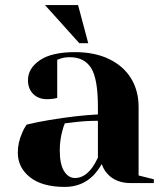

<svg xmlns="http://www.w3.org/2000/svg" viewBox="-20 -720 645 755"><path d="M50 -120Q50 -159 67 -197Q74 -215 85 -230Q126 -240 174 -248Q282 -266 365 -270V-300Q365 -411 338 -453Q311 -495 255 -495Q234 -495 219 -490L205 -485V-335L192 -332Q176 -330 165 -330Q131 -330 110.5 -350.5Q90 -371 90 -405Q90 -451 136.5 -483Q183 -515 275 -515Q353 -515 409.5 -487.5Q466 -460 495.5 -411.5Q525 -363 525 -300V-30L585 -15V0H495Q435 0 402 -37Q388 -52 380 -75Q366 -50 347 -30Q302 15 235 15Q146 15 98 -23Q50 -61 50 -120ZM342 -60Q353 -75 365 -100V-245Q319 -245 277 -240Q246 -236 235 -235Q230 -224 225 -205Q215 -167 215 -130Q215 -74 232 -47Q249 -20 275 -20Q312 -20 342 -60ZM292 -550 157 -700H287L327 -550Z"/></svg>

Font: Yeseva One
Style: Regular
Weight: 400
Designer: Jovanny Lemonad
Foundry: Jovanny Lemonad
Version: Version 2.000